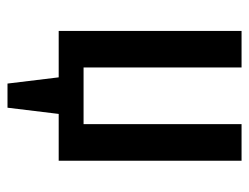

<svg xmlns="http://www.w3.org/2000/svg" viewBox="-98 -442 680 525"><g transform="rotate(90 242.5 -180.0)"><path d="M209 140 192 0H65V-500H165V-68H320V-500H420V0H292L275 140Z"/></g></svg>

Font: Cuprum Medium
Style: Regular
Weight: 500
Designer: Jovanny Lemonad
Foundry: Jovanny Lemonad
Version: Version 3.000